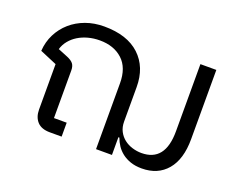

<svg xmlns="http://www.w3.org/2000/svg" viewBox="-95 -727 1127 907"><g transform="rotate(20 468.5 -273.0)"><path d="M684 12Q652 12 627.5 3.5Q603 -5 585 -19Q567 -33 555 -51Q543 -69 536 -89H531V0H451V-331Q451 -409 407.5 -449Q364 -489 293 -489Q262 -489 234.5 -481.5Q207 -474 185 -460.5Q163 -447 147 -427.5Q131 -408 124 -384L173 -364Q195 -355 204.5 -343Q214 -331 214 -309V-70H278V0H219Q176 0 155 -23Q134 -46 134 -84V-312L49 -348Q52 -394 71.5 -432.5Q91 -471 123 -499Q155 -527 197.5 -542.5Q240 -558 290 -558Q406 -558 468.5 -499.5Q531 -441 531 -341V-168Q531 -140 542 -119Q553 -98 571 -84Q589 -70 612 -63Q635 -56 658 -56Q777 -56 777 -208V-546H857V-198Q857 -97 811 -42.5Q765 12 684 12Z"/></g></svg>

Font: IBM Plex Sans Thai
Style: Regular
Weight: 400
Designer: Mike Abbink, Paul van der Laan, Pieter van Rosmalen, Ben Mitchell, Mark Frömberg
Foundry: Bold Monday
Version: Version 1.1